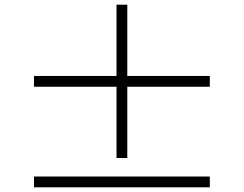

<svg xmlns="http://www.w3.org/2000/svg" viewBox="-20 -808 1040 819"><path d="M523 -134H477V-438H125V-484H477V-788H523V-484H875V-438H523ZM125 -55H875V-9H125Z"/></svg>

Font: Noto Serif SC ExtraLight SemiBold
Style: Regular
Weight: 600
Version: Version 2.002-H1;hotconv 1.1.0;makeotfexe 2.6.0